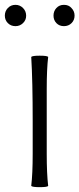

<svg xmlns="http://www.w3.org/2000/svg" viewBox="-35 -768 328 793"><path d="M129 5Q99 5 94 0Q100 -50 100 -133V-267Q100 -434 94 -533Q99 -538 129 -538Q160 -538 164 -533Q158 -484 158 -400V-266V-133Q158 -50 164 0Q160 5 129 5ZM29 -660Q10 -660 -2.5 -672.5Q-15 -685 -15 -703.5Q-15 -722 -2.5 -735Q10 -748 29 -748Q47 -748 60 -735Q73 -722 73 -703Q73 -685 60 -672.5Q47 -660 29 -660ZM229 -660Q210 -660 198 -672.5Q186 -685 186 -703.5Q186 -722 198 -735Q210 -748 229 -748Q249 -748 260 -735Q273 -722 273 -703.5Q273 -685 260.5 -672.5Q248 -660 229 -660Z"/></svg>

Font: GenSekiGothic TW L
Style: Regular
Weight: 300
Version: Version 1.501;PS 1;hotconv 16.6.51;makeotf.lib2.5.65220